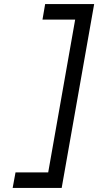

<svg xmlns="http://www.w3.org/2000/svg" viewBox="-20 -820 481 940"><path d="M282 100H42L56 24H216L348 -724H188L201 -800H441Z"/></svg>

Font: Gauge
Style: Oblique
Weight: 400
Italic angle: -80°
Designer: Daniel Pimley
Foundry: Daniel Pimley
Version: Version 2.0